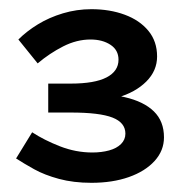

<svg xmlns="http://www.w3.org/2000/svg" viewBox="-20 -806 405 418"><path d="M179 -408Q140 -408 108.5 -416.5Q77 -425 54.5 -437.5Q32 -450 15 -461L50 -518Q76 -501 110.5 -487.5Q145 -474 181 -474Q201 -474 217.5 -478.5Q234 -483 243.5 -492.5Q253 -502 253 -515Q253 -539 225 -550Q197 -561 134 -561H85V-624H134Q186 -624 212 -637.5Q238 -651 238 -676Q238 -697 220.5 -708.5Q203 -720 177 -720Q147 -720 117.5 -705Q88 -690 62 -668L20 -720Q38 -738 62.5 -753Q87 -768 117 -777Q147 -786 179 -786Q219 -786 251.5 -774Q284 -762 303 -739Q322 -716 322 -683Q322 -652 298.5 -628.5Q275 -605 235.5 -593.5Q196 -582 149 -582V-604Q210 -604 251.5 -594.5Q293 -585 315 -563.5Q337 -542 337 -507Q337 -478 316.5 -455.5Q296 -433 260.5 -420.5Q225 -408 179 -408Z"/></svg>

Font: BioRhyme
Style: Bold
Weight: 700
Designer: Aoife Mooney
Foundry: Aoife Mooney Type
Version: Version 1.600;gftools[0.9.33]